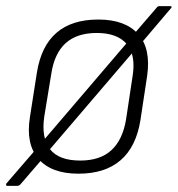

<svg xmlns="http://www.w3.org/2000/svg" viewBox="-37 -558 583 629"><path d="M-13 51Q-16 51 -17 48.5Q-18 46 -16 43L85 -74L97 -88L385 -425L398 -442L478 -535Q480 -537 482.5 -537.5Q485 -538 487 -538H520Q524 -538 525 -536Q526 -534 523 -531L422 -412L407 -397L118 -59L104 -40L29 47Q24 51 20 51ZM220 11Q131 11 89 -37.5Q47 -86 61 -174L84 -321Q112 -494 285 -494Q373 -494 415.5 -446.5Q458 -399 445 -309L423 -164Q409 -77 358 -33Q307 11 220 11ZM226 -32Q291 -32 328 -66Q365 -100 376 -167L397 -306Q409 -378 378 -414Q347 -450 280 -450Q215 -450 178 -416.5Q141 -383 131 -316L108 -176Q98 -106 127 -69Q156 -32 226 -32Z"/></svg>

Font: Sofia Sans Semi Condensed Light
Style: Italic
Weight: 300
Italic angle: -9°
Version: Version 4.100